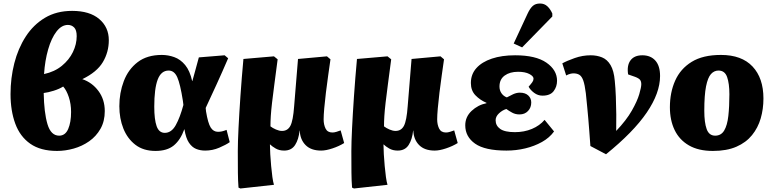

<svg xmlns="http://www.w3.org/2000/svg" viewBox="-20 -844 4406 1094"><path d="M305 16Q211 16 152.5 -25Q94 -66 67 -139.5Q40 -213 40 -308Q40 -399 61.5 -483.5Q83 -568 126.5 -635.5Q170 -703 236 -742.5Q302 -782 391 -782Q491 -782 545.5 -735.5Q600 -689 600 -615Q600 -547 566 -490Q532 -433 449 -393Q505 -374 541 -325.5Q577 -277 577 -211Q577 -153 552.5 -110Q528 -67 488 -39Q448 -11 400 2.5Q352 16 305 16ZM231 -422Q291 -435 332.5 -469Q374 -503 395.5 -547.5Q417 -592 417 -638Q417 -673 402.5 -687.5Q388 -702 367 -702Q331 -702 302 -664.5Q273 -627 254.5 -563Q236 -499 231 -422ZM317 -71Q352 -71 368.5 -109Q385 -147 385 -206Q385 -252 372 -291Q359 -330 340 -351Q318 -337 286 -327Q254 -317 229 -314Q231 -202 250.5 -136.5Q270 -71 317 -71Z M866 16Q797 16 751.5 -19Q706 -54 683 -111.5Q660 -169 660 -239Q660 -315 685.5 -382Q711 -449 764.5 -490Q818 -531 902 -531Q938 -531 973 -518.5Q1008 -506 1035 -473.5Q1062 -441 1075 -382H1076Q1084 -411 1093 -443.5Q1102 -476 1113 -517L1260 -529L1280 -512Q1246 -433 1213.5 -362Q1181 -291 1152 -229L1154 -209Q1165 -142 1180.5 -117.5Q1196 -93 1222 -93Q1234 -93 1245 -95.5Q1256 -98 1271 -104L1289 -34Q1268 -19 1229.5 -2.5Q1191 14 1149 14Q1121 14 1097.5 4.5Q1074 -5 1056.5 -31Q1039 -57 1031 -107H1030Q1008 -46 970 -15Q932 16 866 16ZM919 -87Q957 -87 981.5 -131Q1006 -175 1025 -246L1022 -270Q1007 -366 990 -404Q973 -442 941 -442Q898 -442 878.5 -390.5Q859 -339 859 -236Q859 -163 872.5 -125Q886 -87 919 -87Z M1350 230 1339 225Q1336 188 1335.5 139.5Q1335 91 1335 17Q1335 -32 1339 -113.5Q1343 -195 1350 -297Q1357 -399 1367 -508L1541 -523L1562 -506Q1551 -422 1543 -361.5Q1535 -301 1530 -258Q1525 -215 1523 -183Q1521 -151 1521 -124Q1534 -114 1552.5 -106Q1571 -98 1587 -98Q1619 -98 1634.5 -127Q1650 -156 1656 -239L1678 -508L1843 -523L1863 -506Q1857 -464 1850 -414.5Q1843 -365 1837 -316Q1831 -267 1827.5 -227Q1824 -187 1824 -164Q1824 -134 1835 -111.5Q1846 -89 1874 -89Q1885 -89 1897.5 -93Q1910 -97 1921 -101L1941 -29Q1912 -11 1874.5 1.5Q1837 14 1810 14Q1752 14 1721 -17.5Q1690 -49 1688 -100H1687Q1682 -50 1661.5 -18Q1641 14 1599 14Q1571 14 1550.5 2Q1530 -10 1519 -21H1518Q1518 3 1520 35.5Q1522 68 1525 102Q1528 136 1532 164.5Q1536 193 1541 209Z M1997 230 1986 225Q1983 188 1982.5 139.5Q1982 91 1982 17Q1982 -32 1986 -113.5Q1990 -195 1997 -297Q2004 -399 2014 -508L2188 -523L2209 -506Q2198 -422 2190 -361.5Q2182 -301 2177 -258Q2172 -215 2170 -183Q2168 -151 2168 -124Q2181 -114 2199.5 -106Q2218 -98 2234 -98Q2266 -98 2281.5 -127Q2297 -156 2303 -239L2325 -508L2490 -523L2510 -506Q2504 -464 2497 -414.5Q2490 -365 2484 -316Q2478 -267 2474.5 -227Q2471 -187 2471 -164Q2471 -134 2482 -111.5Q2493 -89 2521 -89Q2532 -89 2544.5 -93Q2557 -97 2568 -101L2588 -29Q2559 -11 2521.5 1.5Q2484 14 2457 14Q2399 14 2368 -17.5Q2337 -49 2335 -100H2334Q2329 -50 2308.5 -18Q2288 14 2246 14Q2218 14 2197.5 2Q2177 -10 2166 -21H2165Q2165 3 2167 35.5Q2169 68 2172 102Q2175 136 2179 164.5Q2183 193 2188 209Z M2866 14Q2743 14 2687 -25.5Q2631 -65 2631 -130Q2631 -178 2667 -212Q2703 -246 2752 -256V-258Q2715 -274 2689 -301Q2663 -328 2663 -371Q2663 -421 2694.5 -456Q2726 -491 2782.5 -510Q2839 -529 2915 -529Q3033 -529 3093.5 -487Q3154 -445 3154 -384Q3154 -350 3134.5 -324.5Q3115 -299 3071 -299Q3045 -299 3023.5 -315Q3002 -331 2992 -350Q3007 -367 3013.5 -376.5Q3020 -386 3020 -396Q3020 -410 2996 -422.5Q2972 -435 2932 -435Q2885 -435 2855.5 -413.5Q2826 -392 2826 -351Q2826 -329 2837.5 -312.5Q2849 -296 2868 -289Q2884 -298 2903.5 -307Q2923 -316 2942 -316Q2973 -316 2990 -300Q3007 -284 3007 -260Q3007 -231 2988.5 -211.5Q2970 -192 2940 -192Q2917 -192 2898.5 -202Q2880 -212 2865 -223Q2842 -216 2823 -198Q2804 -180 2804 -159Q2804 -128 2830 -109.5Q2856 -91 2914 -91Q2967 -91 3011 -109.5Q3055 -128 3083 -161L3137 -95Q3111 -59 3068 -35Q3025 -11 2973 1.5Q2921 14 2866 14ZM2955 -574 2907 -596 2986 -766Q3000 -796 3015.5 -810Q3031 -824 3057 -824Q3082 -824 3099 -808Q3116 -792 3127 -767V-750Z M3433 35 3344 -12Q3340 -63 3337.5 -100Q3335 -137 3332 -168.5Q3329 -200 3326 -233.5Q3323 -267 3318 -313Q3312 -361 3303.5 -385Q3295 -409 3281.5 -417.5Q3268 -426 3247 -426Q3240 -426 3229.5 -423.5Q3219 -421 3206 -414L3184 -483Q3209 -497 3254 -513Q3299 -529 3346 -529Q3381 -529 3410.5 -517Q3440 -505 3459 -473Q3478 -441 3483 -383Q3487 -344 3489 -293.5Q3491 -243 3491.5 -191.5Q3492 -140 3491 -98Q3549 -159 3580 -213.5Q3611 -268 3622.5 -307.5Q3634 -347 3634 -364Q3634 -380 3627 -389Q3620 -398 3599 -406L3559 -420Q3551 -471 3572.5 -500Q3594 -529 3640 -529Q3687 -529 3714 -499Q3741 -469 3741 -411Q3741 -314 3665 -202.5Q3589 -91 3433 35Z M4042 16Q3960 16 3905.5 -15.5Q3851 -47 3824 -103Q3797 -159 3797 -233Q3797 -317 3827 -384.5Q3857 -452 3921 -491.5Q3985 -531 4088 -531Q4206 -531 4268 -465Q4330 -399 4330 -283Q4330 -223 4314.5 -169.5Q4299 -116 4265 -74Q4231 -32 4176 -8Q4121 16 4042 16ZM4055 -71Q4089 -71 4106.5 -100.5Q4124 -130 4130 -183.5Q4136 -237 4136 -307Q4136 -368 4123 -405Q4110 -442 4074 -442Q4049 -442 4031 -422Q4013 -402 4003 -352Q3993 -302 3993 -213Q3993 -146 4006.5 -108.5Q4020 -71 4055 -71Z"/></svg>

Font: Literata 12pt ExtraBold
Style: Italic
Weight: 800
Italic angle: -2°
Designer: Latin by Veronika Burian and Jose Scaglione. Greek by Irene Vlachou. Cyrillic by Vera Evstafieva
Foundry: TypeTogether
Version: Version 3.002